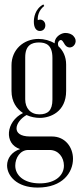

<svg xmlns="http://www.w3.org/2000/svg" viewBox="-20 -675 374 868"><path d="M151 -584C149 -596 153 -628 180 -648L176 -655C137 -634 133 -593 133 -577C133 -549 144 -535 160 -535C175 -535 185 -545 185 -561C185 -579 168 -592 151 -584ZM32 -264C32 -215 55 -183 84 -164C6 -126 -3 -24 71 -1C33 11 12 41 12 73C12 118 54 173 150 173C264 173 310 104 310 43C310 -9 275 -58 215 -58H116C27 -58 47 -125 100 -155C119 -146 141 -142 160 -142C207 -142 279 -169 279 -264V-383C279 -419 265 -447 244 -466C241 -475 241 -484 247 -490C260 -503 267 -482 274 -472C281 -462 292 -459 300 -461C318 -464 332 -491 313 -511C305 -521 290 -526 276 -526C261 -526 244 -517 234 -503C229 -495 227 -488 227 -479C206 -492 180 -499 154 -499C86 -499 32 -450 32 -380ZM94 -416C94 -471 124 -483 156 -483C188 -483 217 -472 217 -413V-225C217 -175 196 -158 158 -158C118 -158 94 -186 94 -226ZM49 74C49 39 71 3 108 3H204C245 3 269 37 269 74C269 115 234 154 160 154C86 154 49 116 49 74Z"/></svg>

Font: Emberly
Style: Regular
Weight: 400
Designer: Rajesh Rajput
Foundry: Rajesh Rajput
Version: Version 1.000